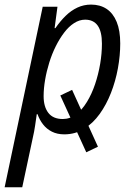

<svg xmlns="http://www.w3.org/2000/svg" viewBox="-54 -564 569 820"><path d="M314.5 86.4 203.6 -156.2 253.9 -180.2 364.3 62.5ZM-34.2 235.8 128.4 -535.2H191.4L179.2 -443.8H182.6Q203.1 -473.6 226.3 -496.3Q249.5 -519 276.6 -531.7Q303.7 -544.4 335 -544.4Q373.5 -544.4 401.4 -525.9Q429.2 -507.3 444.3 -470.5Q459.5 -433.6 459.5 -378.4Q459.5 -326.7 449.5 -272Q439.5 -217.3 419.9 -167.2Q400.4 -117.2 371.6 -77.1Q342.8 -37.1 304.9 -13.7Q267.1 9.8 220.7 9.8Q190.4 9.8 167.7 -1.7Q145 -13.2 129.9 -32.7Q114.7 -52.2 106.4 -76.2H103Q100.1 -54.7 95.9 -27.3Q91.8 0 86.9 20.5L41 235.8ZM213.9 -55.7Q245.1 -55.7 271 -75.4Q296.9 -95.2 317.4 -128.9Q337.9 -162.6 352.1 -204.6Q366.2 -246.6 373.8 -291.3Q381.3 -335.9 381.3 -377.4Q381.3 -429.2 363.3 -454.6Q345.2 -480 309.6 -480Q285.2 -480 262.5 -465.3Q239.7 -450.7 220.2 -425Q200.7 -399.4 184.3 -366.7Q168 -334 156.5 -297.1Q145 -260.3 138.7 -223.4Q132.3 -186.5 132.3 -153.3Q132.3 -107.9 152.6 -81.8Q172.9 -55.7 213.9 -55.7Z"/></svg>

Font: Open Sans SemiCondensed
Style: Italic
Weight: 400
Width: 4
Italic angle: -12°
Designer: Monotype Design Team
Foundry: Monotype Imaging Inc.
Version: Version 3.000